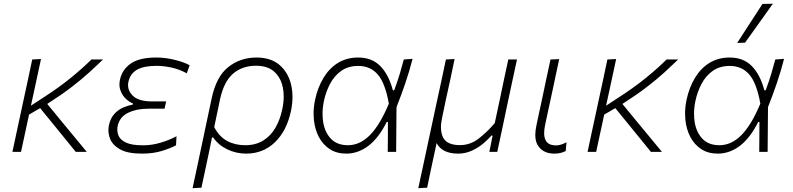

<svg xmlns="http://www.w3.org/2000/svg" viewBox="-20 -813 4244 1028"><path d="M46.5 0Q58.5 -55.5 69.5 -107.5Q80.5 -159.5 94 -221L104.5 -270Q118 -332 129.5 -385.5Q140.5 -438.5 152.5 -494.5L199.5 -497Q183.5 -423.5 170 -359.5Q156 -295.5 145.5 -247L203.5 -285Q294 -343 359.5 -396.5Q425 -450 469.5 -494.5H531.5Q497 -461 457.2 -424.8Q417.5 -388.5 363.5 -347Q309.5 -305.5 233 -256.5L311 -161.5Q341.5 -125 376 -83Q410.5 -41 444.5 0H385.5Q357 -35 329.5 -69Q302 -102.5 272.5 -139L195 -234L135.5 -199.5Q124 -146 113.8 -98.5Q103.5 -51 92.5 0Z M739.5 9.5Q662.5 9.5 621.8 -14Q581 -37.5 568.5 -72.5Q560.5 -94.5 560.5 -116.5Q560.5 -129 563 -141.5Q571 -179.5 591.8 -202.5Q612.5 -225.5 639.2 -237Q666 -248.5 691 -253L692 -259Q674 -266 655 -283Q636 -300 626 -326.5Q619.5 -342 619.5 -361Q619.5 -373 622.5 -387Q634 -440.5 680.2 -472.8Q726.5 -505 816 -505Q867 -505 917.2 -492.2Q967.5 -479.5 995.5 -463.5L980 -420.5Q941 -442 898.5 -451.2Q856 -460.5 818 -460.5Q751.5 -460.5 714.5 -440.2Q677.5 -420 667.5 -374.5Q665.5 -365.5 665.5 -357Q665.5 -326 690 -301.5Q721 -270 794.5 -270H869.5L861 -231H772.5Q711 -231 665.8 -209Q620.5 -187 610 -138.5Q608 -128.5 608 -119Q608 -103 614 -88Q623.5 -64 654.8 -49.5Q686 -35 745.5 -35Q793 -35 840 -49Q887 -63 925 -83.5L922.5 -35Q895 -20 847.8 -5.2Q800.5 9.5 739.5 9.5Z M1011 194.5Q1023 138.5 1034.5 85.5Q1046 32.5 1058.5 -28L1113 -285Q1137.5 -402.5 1202 -453.8Q1266.5 -505 1353 -505Q1430.5 -505 1476.8 -465Q1523 -425 1538.5 -360Q1546 -328 1546 -293.5Q1546 -258 1538 -219.5Q1515.5 -112.5 1452.2 -51.5Q1389 9.5 1298 9.5Q1244 9.5 1196.5 -13.5Q1149 -36.5 1121.5 -77H1115L1105 -27Q1092.5 32.5 1081.5 84.5Q1070 136 1058.5 192ZM1292.5 -35.5Q1349 -35.5 1389.2 -60.5Q1429.5 -85.5 1454.5 -128.8Q1479.5 -172 1491 -226.5Q1499 -263 1499 -296Q1499 -320.5 1494.5 -343.5Q1484 -397 1448.5 -429Q1413 -461 1350.5 -461Q1277 -461 1227.5 -418.2Q1178 -375.5 1157.5 -278.5L1127 -132.5Q1153.5 -81.5 1195.8 -58.5Q1238 -35.5 1292.5 -35.5Z M1834 9.5Q1782 9.5 1745.2 -14.8Q1708.5 -39 1687 -80Q1665.5 -121 1660.5 -173Q1659 -188.5 1659 -204.5Q1659 -241 1667 -279Q1681 -344.5 1711.8 -395.8Q1742.5 -447 1789.2 -476Q1836 -505 1898 -505Q1971.5 -505 2016.5 -459Q2061.5 -413 2083.5 -329.5H2090.5Q2109 -379 2121 -419.5Q2133 -460 2142 -494.5L2189 -498Q2173 -434.5 2150.5 -368.5Q2128 -302.5 2103 -239.5Q2102 -119.5 2101 0H2056Q2056.5 -41 2056.8 -81.2Q2057 -121.5 2057 -160H2050.5Q2007.5 -74 1952.5 -32.2Q1897.5 9.5 1834 9.5ZM1843 -35.5Q1907 -35.5 1960.5 -89.5Q2014 -143.5 2062 -258Q2042.5 -368 2002.8 -414Q1963 -460 1898.5 -460Q1845 -460 1807.8 -434Q1770.5 -408 1747.8 -365.2Q1725 -322.5 1714.5 -273Q1707 -237.5 1707 -204Q1707 -181 1710.5 -158.5Q1719.5 -104 1752.2 -69.8Q1785 -35.5 1843 -35.5Z M2219.5 194.5Q2231.5 140 2243 86Q2254.5 33 2267.5 -28.5L2319.5 -271Q2333 -333 2344.5 -386Q2355.5 -439 2367.5 -494.5L2414 -497Q2402.5 -441 2391 -387.5Q2379 -333.5 2366 -273.5L2348 -187Q2341 -156 2341 -131Q2341 -97.5 2353.5 -75Q2374.5 -36 2443 -36Q2497 -36 2542 -70.2Q2587 -104.5 2629 -154L2654.5 -273Q2667 -333.5 2678.2 -386.2Q2689.5 -439 2701.5 -494.5H2748Q2736 -438.5 2724.5 -385.5Q2713 -332.5 2700 -271L2673.5 -145Q2667 -113.5 2659 -77Q2651 -40 2642.5 0H2600L2609 -44Q2613 -65.5 2617.5 -87.5H2611.5Q2595 -68 2568.2 -45.2Q2541.5 -22.5 2506.8 -6.5Q2472 9.5 2432.5 9.5Q2347.5 9.5 2317.5 -47L2313.5 -27Q2300.5 32 2289.5 84Q2278.5 136 2267 192Z M2947.5 9.5Q2893 9.5 2864.5 -27.5Q2846 -50.5 2846 -90.5Q2846 -114 2852.5 -143.5Q2861 -183.5 2867 -212Q2873 -240.5 2880 -271.5Q2893 -334 2904.2 -386.5Q2915.5 -439 2927.5 -494.5L2974 -496.5Q2954.5 -404.5 2938 -327Q2921 -249 2909.5 -195L2899 -146Q2893.5 -120.5 2893.5 -101Q2893.5 -78 2901 -63Q2914.5 -34.5 2957.5 -34.5Q2982.5 -34.5 3013 -51.5L3009 -4.5Q2998 1.5 2982.8 5.5Q2967.5 9.5 2947.5 9.5Z M3126 0Q3138 -55.5 3149 -107.5Q3160 -159.5 3173.5 -221L3184 -270Q3197.5 -332 3209 -385.5Q3220 -438.5 3232 -494.5L3279 -497Q3263 -423.5 3249.5 -359.5Q3235.5 -295.5 3225 -247L3283 -285Q3373.5 -343 3439 -396.5Q3504.5 -450 3549 -494.5H3611Q3576.5 -461 3536.8 -424.8Q3497 -388.5 3443 -347Q3389 -305.5 3312.5 -256.5L3390.5 -161.5Q3421 -125 3455.5 -83Q3490 -41 3524 0H3465Q3436.5 -35 3409 -69Q3381.5 -102.5 3352 -139L3274.5 -234L3215 -199.5Q3203.5 -146 3193.2 -98.5Q3183 -51 3172 0Z M3823 9.5Q3771 9.5 3734.2 -14.8Q3697.5 -39 3676 -80Q3654.5 -121 3649.5 -173Q3648 -188.5 3648 -204.5Q3648 -241 3656 -279Q3670 -344.5 3700.8 -395.8Q3731.5 -447 3778.2 -476Q3825 -505 3887 -505Q3960.5 -505 4005.5 -459Q4050.5 -413 4072.5 -329.5H4079.5Q4098 -379 4110 -419.5Q4122 -460 4131 -494.5L4178 -498Q4162 -434.5 4139.5 -368.5Q4117 -302.5 4092 -239.5Q4091 -119.5 4090 0H4045Q4045.5 -41 4045.8 -81.2Q4046 -121.5 4046 -160H4039.5Q3996.5 -74 3941.5 -32.2Q3886.5 9.5 3823 9.5ZM3832 -35.5Q3896 -35.5 3949.5 -89.5Q4003 -143.5 4051 -258Q4031.5 -368 3991.8 -414Q3952 -460 3887.5 -460Q3834 -460 3796.8 -434Q3759.5 -408 3736.8 -365.2Q3714 -322.5 3703.5 -273Q3696 -237.5 3696 -204Q3696 -181 3699.5 -158.5Q3708.5 -104 3741.2 -69.8Q3774 -35.5 3832 -35.5ZM3927 -583Q3961.5 -636.5 3995.2 -688.5Q4029 -740.5 4062.5 -792L4118 -793Q4080.5 -740.5 4043.5 -688.5Q4006.5 -636.5 3969 -584.5Z"/></svg>

Font: Heraclito ExtraLight
Style: Italic
Weight: 200
Italic angle: -12°
Designer: Kostas Bartsokas (font) & Cristiano Sobral (main changes)
Foundry: Kostas Bartsokas (font) & Cristiano Sobral (main changes)
Version: Version 1.00;July 8, 2020;FontCreator 13.0.0.2655 64-bit